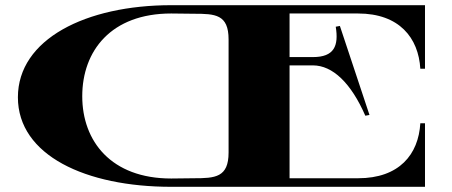

<svg xmlns="http://www.w3.org/2000/svg" viewBox="-20 -720 1742 740"><path d="M1360 -668C1519 -668 1593 -574 1600 -455H1618V-700H640C311 -700 49 -569 49 -345C49 -121 311 0 640 0H1618V-245H1600C1593 -125 1519 -33 1360 -33H1096V-468H1186C1262 -468 1333 -400 1388 -274L1404 -277L1290 -620L1274 -617C1286 -543 1268 -500 1186 -500H1096V-668ZM861 -568V-132C861 -36 809 -33 727 -33L640 -32C408 -32 297 -176 297 -349C297 -524 408 -668 640 -668L727 -667C809 -667 861 -665 861 -568Z"/></svg>

Font: Sprat Extended
Style: Bold
Weight: 700
Width: 9
Designer: Ethan Nakache
Foundry: Collletttivo
Version: Version 2.000;Glyphs 3.2 (3217)